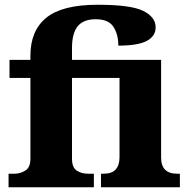

<svg xmlns="http://www.w3.org/2000/svg" viewBox="-20 -788 796 808"><path d="M16 -57H42Q66 -57 87 -70.5Q108 -84 108 -120V-460H20V-536H108V-554Q108 -659 175 -713.5Q242 -768 391 -768Q531 -768 583 -742Q635 -716 635 -673Q635 -636 598 -616Q561 -596 478 -596Q478 -643 457.5 -675Q437 -707 383 -707Q331 -707 307 -677.5Q283 -648 283 -586V-536H658V-125Q658 -57 725 -57H737V0H405V-57H417Q483 -57 483 -127V-460H283V-120Q283 -83 303 -70Q323 -57 350 -57H375V0H16Z"/></svg>

Font: Noto Serif ExtraBold
Style: Regular
Weight: 800
Designer: Monotype Design Team
Foundry: Monotype Imaging Inc.
Version: Version 1.001